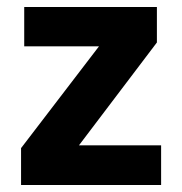

<svg xmlns="http://www.w3.org/2000/svg" viewBox="-20 -527 519 547"><path d="M427 -507V-406L205 -113H439V0H40V-105L262 -395H49V-507Z"/></svg>

Font: Hind Bold
Style: Regular
Weight: 700
Designer: Manushi Parikh, Satya Rajpurohit
Foundry: Indian Type Foundry
Version: Version 1.201;PS 1.0;hotconv 1.0.78;makeotf.lib2.5.61930; tt